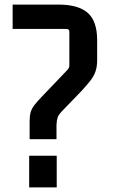

<svg xmlns="http://www.w3.org/2000/svg" viewBox="-20 -816 501 836"><path d="M109 -210V-287Q109 -312 113.5 -327.5Q118 -343 129.5 -358Q141 -373 163 -396L272 -510Q278 -517 280 -521Q282 -525 282 -533V-677Q282 -690 269 -690H35V-796H235Q321 -796 362 -760Q403 -724 403 -641V-553Q403 -526 396 -505.5Q389 -485 374 -465.5Q359 -446 334 -419L248 -330Q235 -316 231 -304.5Q227 -293 226 -273V-210ZM107 0V-138H227V0Z"/></svg>

Font: Kdam Thmor Pro
Style: Regular
Weight: 400
Designer: Sovichet Tep, Longdey Hak
Foundry: Anagata Design
Version: Version 1.003; ttfautohint (v1.8.4.7-5d5b)